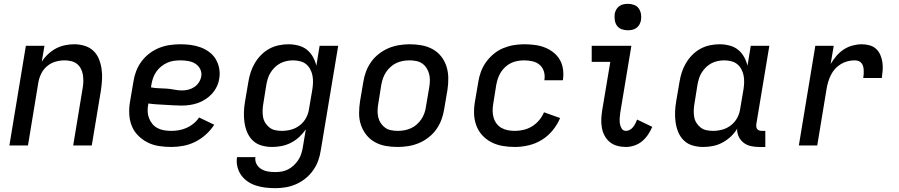

<svg xmlns="http://www.w3.org/2000/svg" viewBox="-20 -759 4690 1002"><path d="M29 0 115 -520H212L198 -437Q212 -459 231.5 -477Q251 -495 273 -506.5Q295 -518 319.5 -523Q344 -528 367 -528Q395 -528 421.5 -520Q448 -512 467 -494Q486 -476 496 -451.5Q506 -427 510 -400Q514 -373 512.5 -345Q511 -317 507 -289L459 0H362L412 -303Q415 -320 415 -337.5Q415 -355 412 -371.5Q409 -388 401 -402.5Q393 -417 380.5 -426.5Q368 -436 351 -440Q334 -444 317 -444Q293 -444 269 -437Q245 -430 225.5 -413.5Q206 -397 195 -374.5Q184 -352 180 -328L126 0Z M874 8Q841 8 809 3Q777 -2 749.5 -16Q722 -30 700 -52.5Q678 -75 667 -103.5Q656 -132 654.5 -165Q653 -198 659 -231L676 -331Q680 -359 690 -386Q700 -413 717.5 -437Q735 -461 759 -479.5Q783 -498 810.5 -509Q838 -520 866 -524Q894 -528 921 -528Q949 -528 975.5 -524.5Q1002 -521 1026.5 -512Q1051 -503 1072 -487.5Q1093 -472 1106 -450Q1119 -428 1124 -401.5Q1129 -375 1124 -348Q1121 -327 1111 -306.5Q1101 -286 1086 -269.5Q1071 -253 1051.5 -240.5Q1032 -228 1011.5 -221Q991 -214 969.5 -211Q948 -208 927 -208Q905 -208 883.5 -209.5Q862 -211 840.5 -212Q819 -213 797 -214.5Q775 -216 754 -219V-217Q750 -198 750.5 -179Q751 -160 757.5 -143Q764 -126 775 -112.5Q786 -99 802 -90.5Q818 -82 836.5 -79Q855 -76 874 -76Q894 -76 914 -79.5Q934 -83 953.5 -91.5Q973 -100 990 -114Q1007 -128 1019 -146L1098 -108Q1080 -80 1054.5 -57Q1029 -34 999 -19Q969 -4 937 2Q905 8 874 8ZM930 -287Q946 -287 962.5 -291Q979 -295 993.5 -304.5Q1008 -314 1017.5 -328.5Q1027 -343 1030 -359Q1034 -380 1025 -398Q1016 -416 999.5 -426.5Q983 -437 962.5 -440.5Q942 -444 922 -444Q904 -444 886.5 -441.5Q869 -439 852.5 -431.5Q836 -424 821 -412Q806 -400 795.5 -384.5Q785 -369 779 -352Q773 -335 770 -317L768 -303Q788 -299 808.5 -298.5Q829 -298 850 -296.5Q871 -295 890.5 -291Q910 -287 930 -287Z M1417 223Q1391 223 1365.5 220Q1340 217 1316.5 209.5Q1293 202 1273 188.5Q1253 175 1239 155.5Q1225 136 1219 111.5Q1213 87 1217 61H1313Q1310 81 1319 97.5Q1328 114 1344 123.5Q1360 133 1378.5 136Q1397 139 1417 139Q1434 139 1451 136Q1468 133 1483.5 125Q1499 117 1512.5 104.5Q1526 92 1536 77Q1546 62 1551.5 45.5Q1557 29 1560 12L1576 -84Q1561 -62 1541.5 -44Q1522 -26 1498.5 -14Q1475 -2 1450 3Q1425 8 1400 8Q1372 8 1345.5 0.5Q1319 -7 1300 -25Q1281 -43 1270.5 -67.5Q1260 -92 1256 -119Q1252 -146 1253 -174.5Q1254 -203 1259 -231L1276 -331Q1280 -356 1288 -381Q1296 -406 1309.5 -429Q1323 -452 1342 -471.5Q1361 -491 1384.5 -504Q1408 -517 1434 -522.5Q1460 -528 1485 -528Q1511 -528 1536.5 -521.5Q1562 -515 1581 -500Q1600 -485 1612.5 -463Q1625 -441 1631 -416L1648 -520H1745L1654 26Q1650 53 1640.5 79.5Q1631 106 1614 130Q1597 154 1574 172.5Q1551 191 1524.5 202.5Q1498 214 1471 218.5Q1444 223 1417 223ZM1451 -76Q1475 -76 1499.5 -82.5Q1524 -89 1545 -105.5Q1566 -122 1578 -145Q1590 -168 1593 -192L1610 -292Q1613 -311 1613.5 -329.5Q1614 -348 1610.5 -365.5Q1607 -383 1598.5 -398.5Q1590 -414 1577 -424.5Q1564 -435 1546 -439.5Q1528 -444 1509 -444Q1493 -444 1476 -440.5Q1459 -437 1443.5 -429Q1428 -421 1415 -408.5Q1402 -396 1392.5 -381Q1383 -366 1378 -350Q1373 -334 1370 -317L1354 -217Q1351 -200 1350.5 -182Q1350 -164 1353 -147.5Q1356 -131 1365 -117Q1374 -103 1387 -93Q1400 -83 1417 -79.5Q1434 -76 1451 -76Z M2055 8Q2023 8 1992.5 2.5Q1962 -3 1936 -17.5Q1910 -32 1891.5 -55.5Q1873 -79 1863.5 -107.5Q1854 -136 1854 -167.5Q1854 -199 1859 -231L1876 -331Q1880 -358 1890 -385Q1900 -412 1917 -436Q1934 -460 1958 -478.5Q1982 -497 2008.5 -508Q2035 -519 2063 -523.5Q2091 -528 2118 -528Q2150 -528 2180.5 -522.5Q2211 -517 2237.5 -502.5Q2264 -488 2282.5 -464.5Q2301 -441 2310 -412.5Q2319 -384 2319.5 -352.5Q2320 -321 2315 -289L2298 -189Q2294 -162 2284 -135Q2274 -108 2257 -84Q2240 -60 2216 -41.5Q2192 -23 2165.5 -12Q2139 -1 2110.5 3.5Q2082 8 2055 8ZM2056 -76Q2073 -76 2090 -79Q2107 -82 2124 -89.5Q2141 -97 2155 -109.5Q2169 -122 2179 -137Q2189 -152 2195 -169Q2201 -186 2203 -203L2220 -303Q2223 -321 2223.5 -338.5Q2224 -356 2219.5 -373Q2215 -390 2206 -404Q2197 -418 2183.5 -427.5Q2170 -437 2152.5 -440.5Q2135 -444 2117 -444Q2100 -444 2083 -441Q2066 -438 2049.5 -430.5Q2033 -423 2019 -410.5Q2005 -398 1995 -383Q1985 -368 1979 -351Q1973 -334 1970 -317L1954 -217Q1951 -199 1950.5 -181.5Q1950 -164 1954 -147Q1958 -130 1967.5 -116Q1977 -102 1990 -92.5Q2003 -83 2020.5 -79.5Q2038 -76 2056 -76Z M2667 8Q2634 8 2602.5 2.5Q2571 -3 2544 -17Q2517 -31 2496.5 -53.5Q2476 -76 2465.5 -105Q2455 -134 2454 -166Q2453 -198 2459 -231L2476 -331Q2480 -358 2490 -385Q2500 -412 2517 -435.5Q2534 -459 2557 -478Q2580 -497 2607 -508Q2634 -519 2661 -523.5Q2688 -528 2716 -528Q2743 -528 2770.5 -524.5Q2798 -521 2822.5 -511.5Q2847 -502 2867.5 -486Q2888 -470 2901 -448Q2914 -426 2918 -399Q2922 -372 2918 -344L2917 -340H2821V-342Q2825 -365 2818.5 -386Q2812 -407 2796.5 -420.5Q2781 -434 2759.5 -439Q2738 -444 2715 -444Q2699 -444 2681.5 -441Q2664 -438 2648 -430.5Q2632 -423 2618 -410.5Q2604 -398 2594.5 -383Q2585 -368 2579 -351Q2573 -334 2570 -317L2554 -217Q2551 -199 2551 -180.5Q2551 -162 2556 -145Q2561 -128 2571.5 -114Q2582 -100 2597 -91.5Q2612 -83 2630 -79.5Q2648 -76 2667 -76Q2690 -76 2713 -81.5Q2736 -87 2756.5 -99.5Q2777 -112 2793.5 -131.5Q2810 -151 2819 -173L2903 -143Q2889 -109 2864.5 -79Q2840 -49 2807.5 -29Q2775 -9 2738.5 -0.5Q2702 8 2667 8Z M3247 8Q3223 8 3201 2Q3179 -4 3162.5 -17.5Q3146 -31 3135.5 -50.5Q3125 -70 3121 -92.5Q3117 -115 3118 -138Q3119 -161 3123 -185L3165 -436H3068V-520H3275L3217 -171Q3215 -157 3214 -142.5Q3213 -128 3215 -114Q3217 -100 3224.5 -88Q3232 -76 3247 -76Q3257 -76 3267 -81.5Q3277 -87 3284 -96Q3291 -105 3296 -115Q3301 -125 3305 -135L3384 -97Q3375 -76 3362 -56.5Q3349 -37 3331 -22Q3313 -7 3290.5 0.5Q3268 8 3247 8ZM3256 -601Q3240 -601 3224.5 -606.5Q3209 -612 3200 -624.5Q3191 -637 3188.5 -653.5Q3186 -670 3188 -687Q3190 -698 3196 -709Q3202 -720 3212 -727Q3222 -734 3233.5 -736.5Q3245 -739 3257 -739Q3273 -739 3288.5 -733.5Q3304 -728 3313 -715.5Q3322 -703 3325 -686.5Q3328 -670 3325 -653Q3323 -642 3317 -631Q3311 -620 3301 -613Q3291 -606 3279.5 -603.5Q3268 -601 3256 -601Z M3650 8Q3622 8 3595.5 0.5Q3569 -7 3550 -25Q3531 -43 3520.5 -67.5Q3510 -92 3506 -119Q3502 -146 3503 -174.5Q3504 -203 3509 -231L3526 -331Q3530 -356 3538 -381Q3546 -406 3559.5 -429Q3573 -452 3592 -471.5Q3611 -491 3634.5 -504Q3658 -517 3684 -522.5Q3710 -528 3735 -528Q3761 -528 3786.5 -521.5Q3812 -515 3831 -500Q3850 -485 3862.5 -463Q3875 -441 3881 -416L3898 -520H3995L3927 -111Q3926 -104 3927 -97Q3928 -90 3932 -85Q3936 -80 3942.5 -78Q3949 -76 3956 -76H3974V8H3942Q3920 8 3899 3.5Q3878 -1 3861.5 -13.5Q3845 -26 3835.5 -45.5Q3826 -65 3827 -87Q3813 -64 3793 -45.5Q3773 -27 3749.5 -14.5Q3726 -2 3700.5 3Q3675 8 3650 8ZM3701 -76Q3725 -76 3749.5 -82.5Q3774 -89 3795 -105.5Q3816 -122 3828 -145Q3840 -168 3843 -192L3860 -292Q3863 -311 3863.5 -329.5Q3864 -348 3860.5 -365.5Q3857 -383 3848.5 -398.5Q3840 -414 3827 -424.5Q3814 -435 3796 -439.5Q3778 -444 3759 -444Q3743 -444 3726 -440.5Q3709 -437 3693.5 -429Q3678 -421 3665 -408.5Q3652 -396 3642.5 -381Q3633 -366 3628 -350Q3623 -334 3620 -317L3604 -217Q3601 -200 3600.5 -182Q3600 -164 3603 -147.5Q3606 -131 3615 -117Q3624 -103 3637 -93Q3650 -83 3667 -79.5Q3684 -76 3701 -76Z M4149 0 4235 -520H4331L4315 -425Q4328 -447 4345 -467Q4362 -487 4383.5 -501Q4405 -515 4429.5 -521.5Q4454 -528 4477 -528Q4498 -528 4518 -522.5Q4538 -517 4552 -504Q4566 -491 4574 -473Q4582 -455 4585 -434.5Q4588 -414 4586.5 -393.5Q4585 -373 4582 -352H4485Q4487 -362 4487.5 -372.5Q4488 -383 4487.5 -393Q4487 -403 4484.5 -412.5Q4482 -422 4476 -429.5Q4470 -437 4460.5 -440.5Q4451 -444 4440 -444Q4422 -444 4404 -439.5Q4386 -435 4369 -425Q4352 -415 4338.5 -400Q4325 -385 4316.5 -368Q4308 -351 4302.5 -333Q4297 -315 4294 -297L4245 0Z"/></svg>

Font: Iosevka Custom Medium
Style: Italic
Weight: 500
Italic angle: -9°
Designer: Belleve Invis
Foundry: Belleve Invis
Version: Version 27.0.1